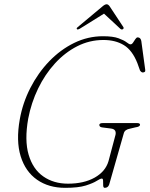

<svg xmlns="http://www.w3.org/2000/svg" viewBox="-20 -888 718 922"><path d="M474.5 -714Q523 -714 549.2 -704.2Q575.5 -694.5 588 -684.8Q600.5 -675 606.5 -675Q613.5 -675 619 -683.5Q624.5 -692 630 -700.2Q635.5 -708.5 641 -708.5Q655 -708.5 658.5 -691.5L677.5 -552Q678.5 -545.5 674.8 -542.8Q671 -540 665.5 -540Q661.5 -540 657.5 -543.5Q653.5 -547 652 -550.5L640 -584Q615.5 -646.5 575 -671.2Q534.5 -696 476.5 -696Q410 -696 351 -666Q292 -636 244 -583.5Q196 -531 163 -462.8Q130 -394.5 115.5 -318.5Q97 -214.5 117.5 -145Q138 -75.5 187.8 -40.8Q237.5 -6 306.5 -6Q383 -6 434.8 -35.2Q486.5 -64.5 501 -114L532.5 -232.5Q544.5 -268 511 -271L472 -276Q457 -277.5 457 -288Q457 -297 474 -297H639Q653 -297 652.5 -288Q650.5 -279 630.5 -276.5L605.5 -270.5Q579 -266 574.5 -248L504.5 -2.5Q499 14 483 14Q476 14 475.5 2.8Q475 -8.5 475 -19.5Q475 -30.5 469 -30.5Q461.5 -30.5 444.5 -19.5Q427.5 -8.5 392 2.8Q356.5 14 293 14Q213.5 14 157.8 -25Q102 -64 79.2 -137.8Q56.5 -211.5 75 -315Q89 -394 125.8 -465.8Q162.5 -537.5 216.2 -593.5Q270 -649.5 336 -681.8Q402 -714 474.5 -714ZM569.5 -747.5Q564 -744.5 557.5 -750L479.5 -822.5L363 -750Q353.5 -744.5 350 -747.5Q345 -751.5 354 -758.5L470 -855.5Q483.5 -867.5 492 -867.5Q500.5 -867.5 508 -855.5L572 -758.5Q576.5 -751.5 569.5 -747.5Z"/></svg>

Font: Fraunces 9pt Thin
Style: Italic
Weight: 100
Italic angle: -16°
Version: Version 1.000;[b76b70a41]